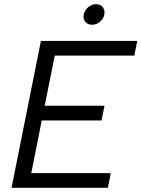

<svg xmlns="http://www.w3.org/2000/svg" viewBox="-20 -895 674 915"><path d="M620 -630H241L193 -391H478L464 -321H179L129 -70H508L494 0H35L175 -700H634ZM419 -777Q398 -777 386.5 -791Q375 -805 379 -825Q383 -846 400 -860.5Q417 -875 438 -875Q459 -875 470 -860.5Q481 -846 477 -825Q473 -805 456 -791Q439 -777 419 -777Z"/></svg>

Font: Albert Sans
Style: Italic
Weight: 400
Italic angle: -11.25°
Designer: Andreas Rasmussen
Foundry: a.Foundry
Version: Version 1.025